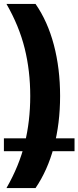

<svg xmlns="http://www.w3.org/2000/svg" viewBox="-22 -762 402 984"><path d="M11 202Q76 89 104.5 -26Q133 -141 133 -270Q133 -399 104.5 -514Q76 -629 11 -742H160Q222 -653 254 -532Q286 -411 286 -270Q286 -129 254 -9Q222 111 160 202ZM-2 13V-53H360V13Z"/></svg>

Font: Montserrat Underline Thin
Style: Bold
Weight: 700
Version: Version 9.000